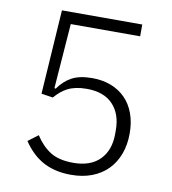

<svg xmlns="http://www.w3.org/2000/svg" viewBox="-80 -768 761 850"><g transform="rotate(10 300.0 -343.0)"><path d="M491 -645H179L157 -353L163 -352Q189 -389 224 -407.5Q259 -426 315 -426Q361 -426 399 -411.5Q437 -397 464 -369.5Q491 -342 505.5 -302.5Q520 -263 520 -213Q520 -162 504.5 -120.5Q489 -79 460 -49.5Q431 -20 389.5 -4Q348 12 296 12Q255 12 222 3.5Q189 -5 163 -20.5Q137 -36 116.5 -57Q96 -78 80 -102L125 -136Q154 -91 192.5 -66.5Q231 -42 296 -42Q374 -42 415.5 -84.5Q457 -127 457 -200V-217Q457 -290 416.5 -332.5Q376 -375 299 -375Q272 -375 251 -370.5Q230 -366 213.5 -357.5Q197 -349 183.5 -337.5Q170 -326 157 -311L105 -319L130 -698H491Z"/></g></svg>

Font: IBM Plex Sans Thai Light
Style: Regular
Weight: 300
Designer: Mike Abbink, Paul van der Laan, Pieter van Rosmalen, Ben Mitchell, Mark Frömberg
Foundry: Bold Monday
Version: Version 1.2